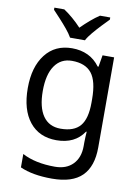

<svg xmlns="http://www.w3.org/2000/svg" viewBox="-106 -835 827 1144"><g transform="rotate(10 307.5 -263.0)"><path d="M275 -546Q328 -546 370.5 -526Q413 -506 443 -465H448L460 -536H530V9Q530 124 471.5 182Q413 240 290 240Q172 240 97 206V125Q176 167 295 167Q364 167 403.5 126.5Q443 86 443 16V-5Q443 -17 444 -39.5Q445 -62 446 -71H442Q388 10 276 10Q172 10 113.5 -63Q55 -136 55 -267Q55 -395 113.5 -470.5Q172 -546 275 -546ZM287 -472Q220 -472 183 -418.5Q146 -365 146 -266Q146 -167 182.5 -114.5Q219 -62 289 -62Q370 -62 407 -105.5Q444 -149 444 -246V-267Q444 -377 406 -424.5Q368 -472 287 -472ZM251 -606Q238 -629 216 -655.5Q194 -682 170 -708Q146 -734 128 -753V-766H188Q214 -749 242 -725Q270 -701 295 -674Q322 -701 350 -725Q378 -749 404 -766H466V-753Q447 -734 422.5 -708Q398 -682 375.5 -655.5Q353 -629 341 -606Z"/></g></svg>

Font: Noto Sans
Style: Regular
Weight: 400
Designer: Monotype Design Team
Foundry: Monotype Imaging Inc.
Version: Version 2.007